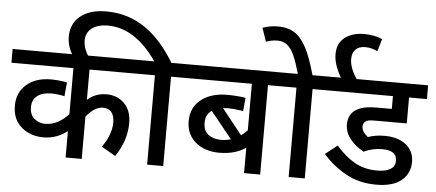

<svg xmlns="http://www.w3.org/2000/svg" viewBox="-56 -1025 2619 1154"><g transform="rotate(5 1253.5 -448.0)"><path d="M794.9 -622.1H0V-539.1H374V-261.2C336.9 -222.2 292.5 -190.9 233.9 -190.9C210 -190.9 188.5 -198.2 169.4 -213.4C149.9 -228.5 140.1 -252.4 140.1 -285.2C140.1 -342.3 183.1 -376 254.9 -376C280.3 -376 314.9 -371.6 335 -366.2L342.8 -450.2C332.5 -452.6 317.9 -455.1 298.8 -457C279.8 -459 262.2 -460 246.1 -460C186 -460 137.2 -444.3 99.6 -412.6C62 -380.9 43 -338.4 43 -284.2C43 -245.6 51.8 -212.9 69.3 -187C104 -134.8 164.1 -108.9 229 -108.9C293 -108.9 338.4 -132.3 374 -159.2V0H471.2V-254.9C502.9 -295.4 538.6 -317.9 571.8 -317.9C614.7 -317.9 641.1 -291.5 641.1 -232.9C641.1 -180.7 616.7 -125.5 585 -84L669.9 -35.2C718.3 -104 736.8 -176.8 736.8 -237.8C736.8 -289.1 722.7 -329.1 694.3 -357.4C666 -385.7 629.9 -399.9 585.9 -399.9C541.5 -399.9 502.9 -385.3 471.2 -356V-539.1H794.9Z M865.7 0H962.9V-539.1H1064V-622.1H958C857.4 -788.1 728 -896 542 -896C476.1 -896 423.8 -880.9 386.2 -850.1C348.6 -819.3 329.6 -778.3 329.6 -727.1C329.6 -685.5 341.8 -650.9 361.8 -615.2H459C442.9 -640.1 426.8 -670.9 426.8 -711.9C426.8 -772.9 476.1 -812 558.6 -812C669.4 -812 766.6 -748.5 855 -622.1H779.8V-539.1H865.7Z M1647.9 -622.1H1048.8V-539.1H1450.7V-258.8C1440.4 -247.1 1427.7 -235.4 1412.6 -225.1L1291 -377.9C1300.3 -379.4 1310.1 -379.9 1320.8 -379.9C1354 -379.9 1386.7 -375 1412.6 -371.1L1419.9 -451.2C1408.7 -453.6 1392.1 -456.1 1370.1 -457.5C1348.1 -459 1328.1 -460 1310.1 -460C1245.1 -460 1192.9 -444.3 1152.3 -413.1C1111.8 -381.8 1091.8 -337.9 1091.8 -280.8C1091.8 -173.3 1177.7 -108.9 1290 -108.9C1362.8 -108.9 1412.1 -127.4 1450.7 -152.8V0H1547.9V-539.1H1647.9ZM1188 -282.2C1188 -314.9 1200.2 -339.4 1224.6 -356L1354 -195.8C1335 -189.9 1315.9 -187 1295.9 -187C1265.1 -187 1239.7 -194.3 1219.2 -209.5C1198.2 -224.6 1188 -248.5 1188 -282.2Z M1918 -539.1V-622.1H1809.1C1789.6 -692.9 1769.5 -747.6 1748.5 -787.1C1726.6 -827.6 1702.1 -856 1674.8 -872.1C1647.5 -888.2 1616.2 -896 1581.1 -896C1545.4 -896 1513.7 -890.6 1484.9 -879.9L1512.7 -797.9C1531.7 -805.2 1554.2 -811 1582 -811C1627 -811 1657.7 -788.1 1683.6 -731C1695.8 -703.6 1708 -667.5 1720.7 -622.1H1633.8V-539.1H1719.7V0H1816.9V-539.1Z M2265.6 -215.8C2324.7 -215.8 2354 -195.3 2354 -153.8C2354 -111.3 2319.3 -85 2245.6 -85C2195.3 -85 2150.4 -95.7 2111.3 -117.7C2072.3 -139.2 2034.2 -171.4 1997.1 -213.9L1924.8 -157.2C1963.4 -112.3 2009.8 -74.7 2063 -44.9C2116.2 -15.1 2177.7 0 2247.1 0C2315.4 0 2366.7 -14.6 2400.4 -43.5C2434.1 -72.3 2450.7 -109.4 2450.7 -153.8C2450.7 -198.2 2434.6 -232.9 2401.9 -258.8C2369.1 -284.2 2326.7 -296.9 2273.9 -296.9C2236.3 -296.9 2202.6 -291.5 2172.9 -280.8C2153.8 -296.9 2135.7 -314 2135.7 -341.8C2135.7 -354.5 2140.6 -364.7 2149.9 -372.1C2160.2 -379.9 2171.4 -382.8 2208 -382.8H2398.9V-539.1H2506.8V-622.1H1902.8V-539.1H2301.8V-461.9H2217.8C2182.1 -461.9 2153.8 -459.5 2132.8 -454.6C2111.8 -449.2 2093.3 -440.9 2077.6 -429.2C2055.7 -411.6 2041 -384.8 2041 -346.2C2041 -312.5 2052.2 -282.7 2074.7 -255.9C2096.7 -229 2123.5 -207.5 2154.8 -190.9C2189.5 -207.5 2226.6 -215.8 2265.6 -215.8Z M2080.1 -615.2C2050.8 -657.7 2032.2 -698.7 2032.2 -740.2C2032.2 -786.6 2057.6 -817.9 2110.8 -817.9C2137.7 -817.9 2161.1 -811 2185.1 -799.8L2207 -875C2179.2 -886.7 2141.6 -896 2098.1 -896C2051.8 -896 2013.2 -884.8 1982.4 -862.3C1951.7 -839.4 1936 -805.2 1936 -758.8C1936 -712.4 1957 -660.2 1984.9 -615.2Z"/></g></svg>

Font: Noto Reveo Sans
Style: Regular
Weight: 500
Designer: Monotype Design Team
Foundry: Monotype Imaging Inc.
Version: Version 2.007